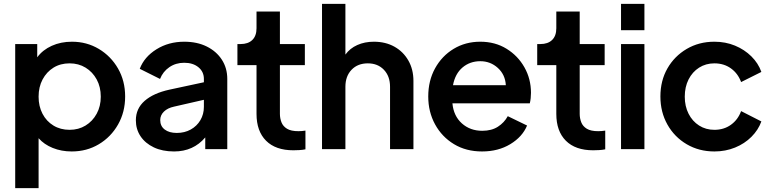

<svg xmlns="http://www.w3.org/2000/svg" viewBox="-20 -765 3944 985"><path d="M58 200V-539H171V-471Q199 -509 245.5 -530Q292 -551 349 -551Q425 -551 487 -514Q549 -477 585.5 -413.5Q622 -350 622 -270Q622 -190 585.5 -126Q549 -62 487 -25Q425 12 348 12Q295 12 250.5 -6Q206 -24 178 -56V200ZM337 -99Q383 -99 419 -121Q455 -143 476 -181.5Q497 -220 497 -269Q497 -319 476 -357.5Q455 -396 419 -418Q383 -440 337 -440Q290 -440 254.5 -418Q219 -396 198.5 -357.5Q178 -319 178 -269Q178 -220 198 -181.5Q218 -143 254 -121Q290 -99 337 -99Z M873 12Q813 12 769 -9Q725 -30 701 -66Q677 -102 677 -148Q677 -208 722 -247.5Q767 -287 849 -305L1026 -343V-360Q1026 -397 998 -420Q970 -443 925 -443Q882 -443 849 -420.5Q816 -398 801 -360L697 -412Q720 -473 782.5 -512Q845 -551 925 -551Q991 -551 1040.5 -526.5Q1090 -502 1118 -459Q1146 -416 1146 -360V0H1033V-60Q972 12 873 12ZM802 -149Q802 -118 825 -100.5Q848 -83 887 -83Q927 -83 958.5 -100.5Q990 -118 1008 -148.5Q1026 -179 1026 -217V-253L873 -218Q840 -211 821 -192.5Q802 -174 802 -149Z M1485 6Q1394 6 1345 -43Q1296 -92 1296 -181V-431H1198V-539H1214Q1253 -539 1274.5 -560Q1296 -581 1296 -620V-706H1416V-539H1544V-431H1416V-181Q1416 -158 1424 -137.5Q1432 -117 1452.5 -104.5Q1473 -92 1511 -92Q1528 -92 1547 -95V1Q1533 4 1516 5Q1499 6 1485 6Z M1632 0V-745H1752V-485Q1775 -517 1813 -534Q1851 -551 1898 -551Q1958 -551 2003.5 -525.5Q2049 -500 2075 -454.5Q2101 -409 2101 -350V0H1981V-320Q1981 -374 1949.5 -407Q1918 -440 1867 -440Q1815 -440 1783.5 -407Q1752 -374 1752 -320V0Z M2453 12Q2371 12 2309 -25.5Q2247 -63 2212 -127Q2177 -191 2177 -270Q2177 -351 2212 -414.5Q2247 -478 2307.5 -514.5Q2368 -551 2444 -551Q2520 -551 2578.5 -515Q2637 -479 2670.5 -419.5Q2704 -360 2704 -289Q2704 -275 2702.5 -261Q2701 -247 2698 -235H2301Q2307 -170 2349.5 -132Q2392 -94 2454 -94Q2502 -94 2534.5 -115Q2567 -136 2585 -169L2684 -121Q2660 -63 2598 -25.5Q2536 12 2453 12ZM2444 -451Q2391 -451 2353 -419Q2315 -387 2304 -328H2575Q2572 -382 2534 -416.5Q2496 -451 2444 -451Z M3023 6Q2932 6 2883 -43Q2834 -92 2834 -181V-431H2736V-539H2752Q2791 -539 2812.5 -560Q2834 -581 2834 -620V-706H2954V-539H3082V-431H2954V-181Q2954 -158 2962 -137.5Q2970 -117 2990.5 -104.5Q3011 -92 3049 -92Q3066 -92 3085 -95V1Q3071 4 3054 5Q3037 6 3023 6Z M3166 -610V-745H3286V-610ZM3166 0V-539H3286V0Z M3645 12Q3566 12 3503 -25Q3440 -62 3404 -126Q3368 -190 3368 -270Q3368 -351 3404 -414Q3440 -477 3503 -514Q3566 -551 3645 -551Q3702 -551 3750.5 -531Q3799 -511 3834.5 -476Q3870 -441 3886 -396L3782 -344Q3766 -388 3730 -414Q3694 -440 3645 -440Q3601 -440 3566.5 -418Q3532 -396 3512.5 -357.5Q3493 -319 3493 -269Q3493 -220 3512.5 -181.5Q3532 -143 3566.5 -121Q3601 -99 3645 -99Q3694 -99 3730 -125Q3766 -151 3782 -195L3886 -142Q3870 -98 3835 -63Q3800 -28 3751 -8Q3702 12 3645 12Z"/></svg>

Font: Plus Jakarta Display Medium
Style: Regular
Weight: 500
Designer: Gumpita Rahayu
Foundry: Tokotype Studio
Version: Version 1.000